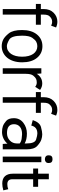

<svg xmlns="http://www.w3.org/2000/svg" viewBox="744 -1412 680 2207"><g transform="rotate(90 1083.5 -308.0)"><path d="M295.4 -612.8 274.4 -556.2Q252 -567.9 232.4 -567.9Q212.9 -567.9 198 -561.8Q183.1 -555.7 165.3 -536.4Q147.5 -517.1 147.5 -471.2V-438H263.7V-380.9H147.5V0H83.5V-380.9H24.4V-438H83.5V-471.2Q83.5 -543 126.7 -585.4Q169.9 -627.9 228.5 -627.9Q263.2 -627.9 295.4 -612.8Z M695.8 -223.6Q695.8 -168.9 682.1 -125.7Q668.5 -82.5 643.8 -52Q619.1 -21.5 585 -4.9Q550.8 11.7 510.3 11.7Q469.7 11.7 435.8 -4.9Q401.9 -21.5 363.3 -69.3Q324.7 -117.2 324.7 -222.2Q324.7 -331.1 376.2 -393.6Q427.7 -456.1 510.5 -456.1Q593.3 -456.1 644.5 -393.8Q695.8 -331.5 695.8 -223.6ZM389.6 -222.2Q389.6 -100.6 436 -74Q482.4 -47.4 510.3 -47.4Q538.1 -47.4 560.5 -60.1Q583 -72.8 598.9 -95.7Q614.7 -118.7 623 -150.9Q631.3 -183.1 631.3 -223.1Q631.3 -263.2 623 -295.7Q614.7 -328.1 598.9 -350.8Q583 -373.5 560.5 -385.5Q538.1 -397.5 510.3 -397.5Q482.4 -397.5 460.2 -385.5Q438 -373.5 413.8 -338.9Q389.6 -304.2 389.6 -222.2Z M1013.2 -429.2 978 -373Q954.6 -391.1 929.2 -391.1Q903.8 -391.1 886.5 -383.3Q869.1 -375.5 848.6 -350.3Q828.1 -325.2 828.1 -264.2V0H764.2V-443.8H824.2L828.1 -391.1Q845.2 -418.9 872.6 -436.3Q899.9 -453.6 939 -454.1Q978 -454.6 1013.2 -429.2Z M1308.6 -612.8 1287.6 -556.2Q1265.1 -567.9 1245.6 -567.9Q1226.1 -567.9 1211.2 -561.8Q1196.3 -555.7 1178.5 -536.4Q1160.6 -517.1 1160.6 -471.2V-438H1276.9V-380.9H1160.6V0H1096.7V-380.9H1037.6V-438H1096.7V-471.2Q1096.7 -543 1139.9 -585.4Q1183.1 -627.9 1241.7 -627.9Q1276.4 -627.9 1308.6 -612.8Z M1514.2 -397.9Q1438.5 -397.9 1422.9 -328.1L1359.9 -345.2Q1386.7 -424.8 1439.5 -439.5Q1493.2 -454.1 1523.4 -454.1Q1553.7 -454.1 1585.7 -443.1Q1617.7 -432.1 1657 -396.7Q1696.3 -361.3 1696.3 -272.9V0H1634.3L1630.4 -54.2Q1608.4 -26.4 1572.3 -9Q1536.1 8.3 1497.6 8.3Q1459 8.3 1430.4 -1.5Q1401.9 -11.2 1369.9 -39.1Q1337.9 -66.9 1337.9 -127.9Q1337.9 -196.3 1391.6 -237.1Q1445.3 -277.8 1514.6 -277.8Q1584 -277.8 1628.4 -252V-273.9Q1628.4 -369.1 1582.8 -383.5Q1537.1 -397.9 1514.2 -397.9ZM1628.4 -162.1V-194.8Q1606 -213.4 1570.6 -217.8Q1535.2 -222.2 1522 -222.2Q1465.8 -222.2 1436.5 -196.8Q1407.2 -171.4 1407.2 -129.9Q1407.2 -48.8 1509.3 -48.8Q1560.1 -48.8 1594.2 -81.3Q1628.4 -113.8 1628.4 -162.1Z M1853.5 -529.3Q1853.5 -504.9 1840.6 -494.6Q1827.6 -484.4 1809.1 -484.4Q1790.5 -484.4 1777.6 -494.6Q1764.6 -504.9 1764.6 -529.3Q1764.6 -572.3 1809.1 -572.3Q1853.5 -572.3 1853.5 -529.3ZM1843.8 0H1779.8V-443.8H1843.8Z M2096.7 -52.7Q2128.9 -52.7 2154.3 -63.5L2167.5 -6.8Q2124 5.4 2089.4 5.4Q2031.7 5.4 2003.9 -26.6Q1976.1 -58.6 1976.1 -114.7V-349.6H1917V-406.7H1976.1V-529.8H2040V-406.7H2127V-349.6H2040V-109.9Q2040 -52.7 2096.7 -52.7Z"/></g></svg>

Font: Meera
Style: Regular
Weight: 400
Designer: Hussain KH and Suresh P for Swathanthra Malayalam Computing (SMC)
Version: Version 7.0.0+20221109